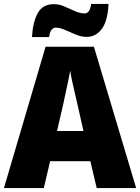

<svg xmlns="http://www.w3.org/2000/svg" viewBox="-20 -953 710 973"><path d="M470 0 438 -136H234L202 0H0L211 -716H456L670 0ZM373 -422Q368 -444 360.5 -476Q353 -508 346 -540Q339 -572 336 -595Q332 -573 325.5 -542Q319 -511 312 -479.5Q305 -448 300 -423L269 -289H403ZM142 -765Q146 -840 171 -886Q196 -932 253 -932Q279 -932 306 -920.5Q333 -909 359 -897Q385 -885 410 -885Q420 -885 429 -895Q438 -905 442 -933H530Q526 -846 495.5 -806Q465 -766 420 -766Q392 -766 363.5 -778Q335 -790 309 -801.5Q283 -813 261 -813Q253 -813 243 -804Q233 -795 229 -765Z"/></svg>

Font: Noto Sans Ethiopic SemiCondensed Black
Style: Regular
Weight: 900
Width: 4
Designer: Monotype Design Team
Foundry: Monotype Imaging Inc.
Version: Version 2.102; ttfautohint (v1.8.4.7-5d5b)